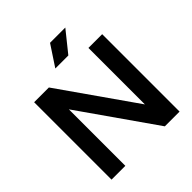

<svg xmlns="http://www.w3.org/2000/svg" viewBox="-245 -1123 1298 1298"><g transform="rotate(-45 404.0 -474.0)"><path d="M78.5 0V-740H219.5L623.5 -163H597.5V-740H729V0H588L184.5 -577H210.5V0ZM341 -800 438.5 -948H584.5L465.5 -800Z"/></g></svg>

Font: Encode Sans SC SemiExpanded SemiBold
Style: Regular
Weight: 600
Width: 6
Designer: Multiple Designers
Foundry: Impallari Type
Version: Version 3.002